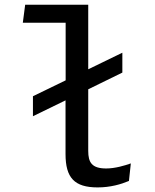

<svg xmlns="http://www.w3.org/2000/svg" viewBox="-20 -785 660 816"><path d="M500 -561 355 -490.5V-765H87L77 -688.5H259V-443.5L120 -376V-291L258.5 -358.5V-130.5C258.5 -29.5 296 11.5 395 11.5C449.5 11.5 495 -2 528 -16L536 -90.5C510.5 -81.5 469 -69 431.5 -69C370.5 -69 355 -94.5 355 -143.5V-405.5L500 -476.5Z"/></svg>

Font: Monaspace Argon
Style: Regular
Weight: 400
Designer: Riley Cran & the Lettermatic Team
Foundry: Lettermatic
Version: Version 1.200 (Monaspace Argon)